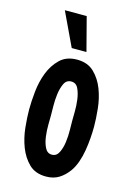

<svg xmlns="http://www.w3.org/2000/svg" viewBox="-109 -740 551 806"><g transform="rotate(15 166.5 -336.5)"><path d="M174 11Q127 11 99.5 -16Q72 -43 57 -82Q42 -121 37.5 -165Q33 -209 33 -243Q33 -277 37.5 -321Q42 -365 57 -404Q72 -443 100 -470Q128 -497 174 -497Q220 -497 248 -470Q276 -443 291 -404Q306 -365 310.5 -321Q315 -277 315 -243Q315 -221 313 -194Q311 -167 306.5 -139.5Q302 -112 293 -86.5Q284 -61 271 -43Q253 -18 229.5 -3.5Q206 11 174 11ZM174 -84Q194 -84 204 -104Q214 -124 217.5 -150.5Q221 -177 220.5 -203.5Q220 -230 220 -243Q220 -256 220.5 -282.5Q221 -309 217.5 -335.5Q214 -362 204.5 -382Q195 -402 174 -402Q153 -402 143.5 -382Q134 -362 130.5 -335.5Q127 -309 127.5 -282.5Q128 -256 128 -243Q128 -230 127.5 -203.5Q127 -177 130.5 -150.5Q134 -124 144 -104Q154 -84 174 -84ZM70 -684H165L203 -538H139Z"/></g></svg>

Font: Osterbar
Style: Regular
Weight: 500
Width: 3
Designer: Peter Wiegel, Basierend auf Erbar schmal-halbfette Grotesk v. Jacob Erbar
Foundry: Peter Wiegel
Version: Version 1.0